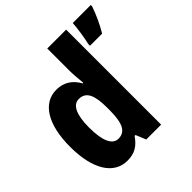

<svg xmlns="http://www.w3.org/2000/svg" viewBox="-200 -918 1086 1086"><g transform="rotate(-45 343.0 -375.0)"><path d="M211 10C271 10 306 -15 338 -61H345L370 0H489V-760H338V-584C338 -553 342 -517 345 -479H340C311 -531 268 -559 209 -559C103 -559 36 -456 36 -275C36 -95 102 10 211 10ZM686 -749V-760H542C540 -720 528 -647 520 -613V-600H617C645 -647 669 -699 686 -749ZM262 -114C216 -114 189 -167 189 -276C189 -379 215 -432 262 -432C319 -432 341 -385 341 -286V-259C340 -159 318 -114 262 -114Z"/></g></svg>

Font: Noto Sans Gujarati Condensed ExtraBold
Style: Regular
Weight: 800
Width: 3
Designer: Jelle Bosma - Monotype Design Team, Universal Thirst
Foundry: Monotype Imaging Inc.
Version: Version 2.106